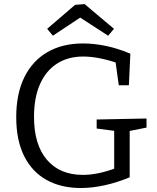

<svg xmlns="http://www.w3.org/2000/svg" viewBox="-20 -922 778 950"><path d="M379.7 8.3Q283 8.3 211 -31.3Q139 -71 99.7 -149.3Q60.3 -227.7 60.3 -342.3Q60.3 -458 100.3 -539.5Q140.3 -621 214.5 -664Q288.7 -707 391 -707Q445 -707 504.5 -694.7Q564 -682.3 625 -656.3L617.7 -500H567.7L550.7 -623L563.7 -608.7Q522 -623.7 476.8 -633Q431.7 -642.3 391.7 -642.3Q316.7 -642.3 262 -607.2Q207.3 -572 177.8 -505.3Q148.3 -438.7 148.3 -343.7Q148.3 -206 212.2 -131.3Q276 -56.7 389.7 -56.7Q428 -56.7 469.7 -65.5Q511.3 -74.3 556 -91.3L545 -72V-288.3L560 -272.7L458.3 -286V-330.7L705 -335.7V-290.7L611 -272L621.7 -288.3V-44.7Q556.7 -18 495.7 -4.8Q434.7 8.3 379.7 8.3ZM241.7 -745.3 213.3 -779.3 351.3 -898 398.7 -901.7 544 -779.3 515 -745.3 349.3 -852.7 402.3 -852Z"/></svg>

Font: Bitter Thin
Style: Regular
Weight: 100
Designer: Sol Matas, and Bitter project Authors
Foundry: Sol Matas
Version: Version 2.002